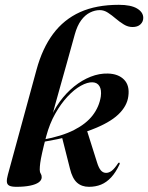

<svg xmlns="http://www.w3.org/2000/svg" viewBox="-20 -748 600 778"><path d="M188 -265.5Q194 -290 202.8 -321.2Q211.5 -352.5 223 -393.5Q234.5 -434.5 249.5 -487.8Q264.5 -541 283 -608.5Q293 -644.5 309 -666Q325 -687.5 344.8 -697.2Q364.5 -707 384.5 -707Q401.5 -707 417.5 -696.5Q433.5 -686 449.2 -672.5Q465 -659 481.8 -648.8Q498.5 -638.5 517 -638.5Q537.5 -638.5 549 -649.2Q560.5 -660 560.5 -675.5Q560.5 -698.5 535.5 -713.5Q510.5 -728.5 461.5 -728.5Q370 -728.5 304.2 -698.8Q238.5 -669 195 -610.5Q151.5 -552 128 -465.5L12 -40.5Q7 -22.5 7.8 -11.5Q8.5 -0.5 17.5 4.2Q26.5 9 46.5 9Q79 9 102 4.2Q125 -0.5 137 -9.2Q149 -18 149 -30Q149 -38.5 145 -44.5Q141 -50.5 141 -60.5Q141 -72 143 -87.5Q145 -103 150.8 -129Q156.5 -155 167.5 -196.5Q181 -247 203.8 -287.2Q226.5 -327.5 253.5 -356.5Q280.5 -385.5 307.5 -400.5Q334.5 -415.5 355.5 -414.5Q374.5 -413.5 383.2 -398.5Q392 -383.5 388.5 -357Q382 -315.5 355.8 -281Q329.5 -246.5 280 -221.2Q230.5 -196 154 -182L155 -173Q276 -194 349.8 -222Q423.5 -250 459.2 -284Q495 -318 500 -358Q506 -401.5 482.8 -425.2Q459.5 -449 417 -450Q382.5 -451 347.5 -437.2Q312.5 -423.5 280.2 -397.5Q248 -371.5 222 -335.8Q196 -300 180 -257ZM230.5 -195 263.5 -64.5Q273 -25 292 -8Q311 9 340.5 9Q367.5 9 389.5 0Q411.5 -9 430.2 -29Q449 -49 464.5 -82.5Q465.5 -85 465.2 -86.5Q465 -88 464 -88.5Q462.5 -89.5 461 -88.8Q459.5 -88 458.5 -86.5Q444 -64.5 432.8 -56Q421.5 -47.5 410 -47.5Q397.5 -47.5 388.8 -57.5Q380 -67.5 373 -90.5L330.5 -225Z"/></svg>

Font: Fraunces 120pt SemiBold
Style: Italic
Weight: 600
Italic angle: -16°
Version: Version 1.000;[b76b70a41]